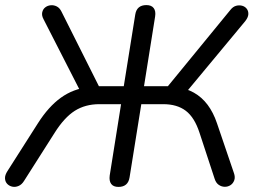

<svg xmlns="http://www.w3.org/2000/svg" viewBox="-22 -732 1011 759"><path d="M446.1 6.9Q426.2 6.9 417.5 -5Q408.8 -16.9 411.7 -38.3L456.6 -320.2H371Q315.2 -320.2 273.7 -294Q232.2 -267.7 193.8 -206.7L72.8 -16.4Q64 -2.3 51.6 3Q39.3 8.4 27.1 6Q15 3.6 6.7 -4.9Q-1.5 -13.4 -2.2 -26.5Q-3 -39.6 7.7 -56.1L127.8 -244.6Q169.7 -310.5 218.6 -345.7Q267.5 -380.9 328.7 -387.7L300.7 -361.3L150 -656.2Q142.2 -670.7 144.9 -683.1Q147.5 -695.5 156.7 -702.7Q165.9 -710 178.3 -711.2Q190.7 -712.4 202.3 -706.6Q213.9 -700.8 221.2 -685.8L377 -375.2L356.1 -391.2H467.3L512.6 -674Q518.4 -711.9 556.8 -711.9Q576.7 -711.9 585.6 -700Q594.6 -688.1 591.2 -666.7L547.3 -391.2H648.4L628.6 -375.2L888.5 -692.5Q898.7 -705.6 911.1 -709Q923.5 -712.4 935.2 -709.3Q946.8 -706.1 953.6 -697.1Q960.4 -688.1 959.7 -675.5Q958.9 -662.9 947.3 -648.2L709 -361.3L673.9 -387.7Q713.2 -383.3 744.5 -365.7Q775.8 -348 798.6 -317.8Q821.3 -287.6 835.8 -244.6L902.6 -48.3Q908.5 -31.8 904.1 -19.5Q899.7 -7.1 889.5 -0.3Q879.3 6.5 866.7 6.4Q854.1 6.4 843 -1.1Q831.8 -8.6 826.5 -25.2L766.7 -207.2Q747 -267.8 712.5 -294Q678 -320.2 623.3 -320.2H536.6L490.3 -31.4Q484.5 6.9 446.1 6.9Z"/></svg>

Font: Nunito Variable Extra Light
Style: Italic
Weight: 200
Italic angle: -9°
Designer: Vernon Adams
Foundry: Vernon Adams
Version: Version 3.602